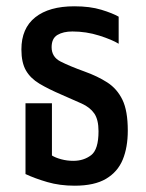

<svg xmlns="http://www.w3.org/2000/svg" viewBox="-20 -579 465 610"><path d="M217 11Q170 11 130.5 -0.5Q91 -12 61 -26V-251H145V-85Q156 -78 174.5 -73Q193 -68 213 -68Q246 -68 269.5 -86Q293 -104 293 -162Q293 -199 279.5 -218.5Q266 -238 239.5 -250Q213 -262 176 -278Q134 -296 105.5 -313Q77 -330 62.5 -355Q48 -380 48 -422Q48 -489 92 -524Q136 -559 216 -559Q266 -559 302 -548Q338 -537 357 -526V-440Q336 -453 295 -466Q254 -479 210 -479Q181 -479 162.5 -468Q144 -457 144 -429Q144 -398 172.5 -383.5Q201 -369 248 -352Q290 -337 321 -317Q352 -297 369 -262Q386 -227 386 -164Q386 -111 370 -72Q354 -33 317 -11Q280 11 217 11Z"/></svg>

Font: Noto Sans Thai ExtCond Med
Style: Regular
Weight: 500
Width: 2
Designer: Monotype Design Team
Foundry: Monotype Imaging Inc.
Version: Version 2.002; ttfautohint (v1.8.4.7-5d5b)